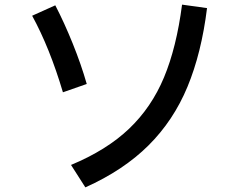

<svg xmlns="http://www.w3.org/2000/svg" viewBox="-20 -758 1040 830"><path d="M287 -45Q441 -109 538 -201.5Q635 -294 689 -423.5Q743 -553 767 -738L875 -723Q851 -529 790.5 -383Q730 -237 622 -129.5Q514 -22 349 52ZM252 -359Q195 -551 119 -690L219 -735Q258 -660 294.5 -569.5Q331 -479 355 -395Z"/></svg>

Font: IBM Plex Sans JP Medm
Style: Regular
Weight: 500
Designer: Mike Abbink; Paul van der Laan; Pieter van Rosmalen; Wujin Sim; Yejin Wi; Jinhee Kim; Boomi Park; Yona Kim; Kichan Ma
Foundry: Sandoll Inc.
Version: Version 1.002